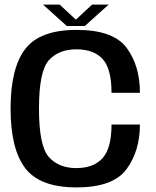

<svg xmlns="http://www.w3.org/2000/svg" viewBox="-20 -811 680 835"><path d="M313 4Q472 4 530.2 -75.2Q588.5 -154.5 588.5 -269.5H465Q465 -166.5 426 -123.2Q387 -80 312 -80Q235.5 -80 192.5 -128Q149.5 -176 149.5 -339Q149.5 -501.5 192.5 -549Q235.5 -596.5 312 -596.5Q387.5 -596.5 426.2 -554.5Q465 -512.5 465 -407.5H588.5Q588.5 -525.5 530.5 -603.2Q472.5 -681 313 -681Q153.5 -681 89.8 -598Q26 -515 26 -339Q26 -163 89.8 -79.5Q153.5 4 313 4ZM270.5 -698H349L452.5 -791H380.5L310 -725.5L239.5 -791H167Z"/></svg>

Font: Anybody Thin Medium
Style: Regular
Weight: 500
Version: Version 1.113;gftools[0.9.25]